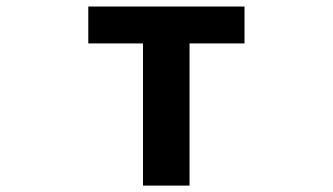

<svg xmlns="http://www.w3.org/2000/svg" viewBox="-20 -580 1040 600"><path d="M426.8 0V-444.3H255.9V-559.6H744.1V-444.3H572.3V0Z"/></svg>

Font: GenEi Gothic M Regular
Style: Bold
Weight: 700
Designer: o_tamon (Modified); [Source Han Sans]
Ryoko NISHIZUKA  (kana & ideographs); Paul D. Hunt (Latin, Greek & Cyrillic); Wenl
Version: Version 1.1a;Original Version 1.004